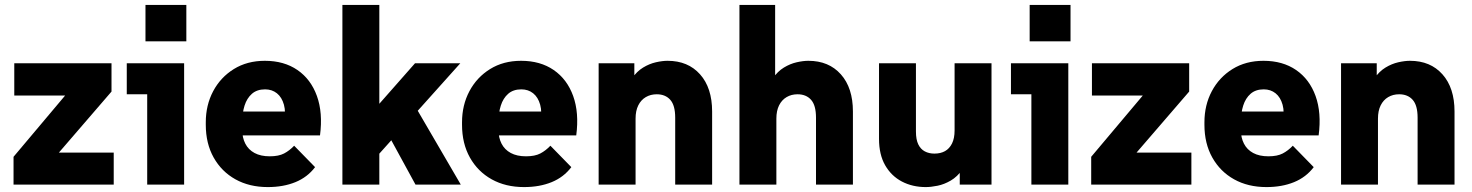

<svg xmlns="http://www.w3.org/2000/svg" viewBox="-20 -750 5982 780"><path d="M35 0V-113L296 -423L329 -362H38V-493H433V-378L170 -73L141 -130H442V0Z M578 0V-434L645 -367H495V-493H728V0ZM571 -582V-730H737V-582Z M1068 10Q993 10 936.5 -21.5Q880 -53 848 -110Q816 -167 816 -243V-253Q816 -323 846 -379.5Q876 -436 930 -469.5Q984 -503 1056 -503Q1134 -503 1188.5 -465.5Q1243 -428 1267.5 -360Q1292 -292 1280 -200H924V-297H1201L1134 -249Q1142 -294 1133.5 -324.5Q1125 -355 1105 -371Q1085 -387 1057 -387Q1024 -387 1003.5 -369Q983 -351 973.5 -321Q964 -291 964 -253V-223Q964 -191 976.5 -166.5Q989 -142 1014 -128.5Q1039 -115 1076 -115Q1112 -115 1134 -126.5Q1156 -138 1175 -158L1260 -71Q1229 -30 1180 -10Q1131 10 1068 10Z M1454 -51 1444 -241 1666 -493H1850ZM1371 0V-730H1521V0ZM1668 0 1525 -262 1641 -362 1852 0Z M2109 10Q2034 10 1977.5 -21.5Q1921 -53 1889 -110Q1857 -167 1857 -243V-253Q1857 -323 1887 -379.5Q1917 -436 1971 -469.5Q2025 -503 2097 -503Q2175 -503 2229.5 -465.5Q2284 -428 2308.5 -360Q2333 -292 2321 -200H1965V-297H2242L2175 -249Q2183 -294 2174.5 -324.5Q2166 -355 2146 -371Q2126 -387 2098 -387Q2065 -387 2044.5 -369Q2024 -351 2014.5 -321Q2005 -291 2005 -253V-223Q2005 -191 2017.5 -166.5Q2030 -142 2055 -128.5Q2080 -115 2117 -115Q2153 -115 2175 -126.5Q2197 -138 2216 -158L2301 -71Q2270 -30 2221 -10Q2172 10 2109 10Z M2412 0V-493H2557V-355H2517Q2527 -402 2547 -431Q2567 -460 2592.5 -475.5Q2618 -491 2644.5 -497Q2671 -503 2692 -503Q2775 -503 2824 -448Q2873 -393 2873 -297V0H2723V-272Q2723 -322 2703 -344.5Q2683 -367 2648 -367Q2623 -367 2603.5 -355.5Q2584 -344 2573 -322Q2562 -300 2562 -268V0Z M2984 0V-730H3129V-355H3089Q3099 -402 3119 -431Q3139 -460 3164.5 -475.5Q3190 -491 3216.5 -497Q3243 -503 3264 -503Q3347 -503 3396 -448Q3445 -393 3445 -297V0H3295V-272Q3295 -322 3275 -344.5Q3255 -367 3220 -367Q3195 -367 3175.5 -355.5Q3156 -344 3145 -322Q3134 -300 3134 -268V0Z M3741 10Q3687 10 3644 -12.5Q3601 -35 3576 -78.5Q3551 -122 3551 -186V-493H3701V-216Q3701 -183 3710.5 -163.5Q3720 -144 3737 -135Q3754 -126 3776 -126Q3801 -126 3819 -136Q3837 -146 3847.5 -167Q3858 -188 3858 -220V-493H4008V0H3879V-138H3921Q3911 -91 3890 -61.5Q3869 -32 3842.5 -16.5Q3816 -1 3789 4.5Q3762 10 3741 10Z M4170 0V-434L4237 -367H4087V-493H4320V0ZM4163 -582V-730H4329V-582Z M4413 0V-113L4674 -423L4707 -362H4416V-493H4811V-378L4548 -73L4519 -130H4820V0Z M5125 10Q5050 10 4993.5 -21.5Q4937 -53 4905 -110Q4873 -167 4873 -243V-253Q4873 -323 4903 -379.5Q4933 -436 4987 -469.5Q5041 -503 5113 -503Q5191 -503 5245.5 -465.5Q5300 -428 5324.5 -360Q5349 -292 5337 -200H4981V-297H5258L5191 -249Q5199 -294 5190.5 -324.5Q5182 -355 5162 -371Q5142 -387 5114 -387Q5081 -387 5060.5 -369Q5040 -351 5030.5 -321Q5021 -291 5021 -253V-223Q5021 -191 5033.5 -166.5Q5046 -142 5071 -128.5Q5096 -115 5133 -115Q5169 -115 5191 -126.5Q5213 -138 5232 -158L5317 -71Q5286 -30 5237 -10Q5188 10 5125 10Z M5428 0V-493H5573V-355H5533Q5543 -402 5563 -431Q5583 -460 5608.5 -475.5Q5634 -491 5660.5 -497Q5687 -503 5708 -503Q5791 -503 5840 -448Q5889 -393 5889 -297V0H5739V-272Q5739 -322 5719 -344.5Q5699 -367 5664 -367Q5639 -367 5619.5 -355.5Q5600 -344 5589 -322Q5578 -300 5578 -268V0Z"/></svg>

Font: SUSE Thin ExtraBold
Style: Regular
Weight: 800
Version: Version 1.000